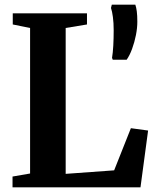

<svg xmlns="http://www.w3.org/2000/svg" viewBox="-20 -800 663 820"><path d="M33.5 0V-46L108.5 -59V-680.5L34.5 -695.5V-743H351.5V-695.5L260.5 -680.5V-57.5L467.5 -72.5L539 -252.5L612.5 -242.5L580 0ZM521 -545H461.5L458.5 -553Q462 -573.5 463.8 -604.8Q465.5 -636 465.5 -670.5Q465.5 -702.5 462.2 -727Q459 -751.5 454 -766L457.5 -780H558Q562 -768.5 564.2 -751.5Q566.5 -734.5 566.5 -707Q566.5 -680.5 560.5 -650Q554.5 -619.5 544.2 -591.5Q534 -563.5 521 -545Z"/></svg>

Font: Merriweather 60pt
Style: Bold
Weight: 700
Version: Version 2.100